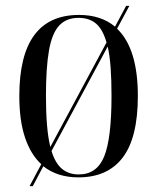

<svg xmlns="http://www.w3.org/2000/svg" viewBox="-20 -596 537 656"><path d="M121 -35Q85 -68 65.5 -126Q46 -184 46 -268Q46 -545 250 -545Q325 -545 373 -505L411 -576H422L380 -498Q451 -430 451 -268Q451 -126 399.5 -58Q348 10 248 10Q176 10 128 -28L92 40H81ZM344 -451Q331 -496 308 -515.5Q285 -535 248 -535Q207 -535 182.5 -509Q158 -483 147.5 -424.5Q137 -366 137 -268Q137 -154 152 -94ZM249 0Q311 0 336 -61.5Q361 -123 361 -268Q361 -323 358 -364.5Q355 -406 348 -437L156 -80Q169 -38 192 -19Q215 0 249 0Z"/></svg>

Font: Noto Serif Display Condensed
Style: Regular
Weight: 400
Width: 3
Designer: Monotype Design Team
Foundry: Monotype Imaging Inc.
Version: Version 2.009